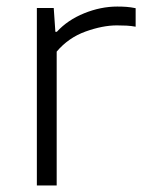

<svg xmlns="http://www.w3.org/2000/svg" viewBox="-20 -566 442 586"><path d="M92.5 0V-541.5H144L149 -469H153.5Q186.5 -505 237 -525.5Q287.5 -546 338 -546Q353.5 -546 366.5 -545Q379.5 -544 394 -541V-484.5Q380.5 -487 366.2 -487.8Q352 -488.5 336.5 -488.5Q293.5 -488.5 241.2 -469.8Q189 -451 153 -408.5V0Z"/></svg>

Font: Encode Sans Expanded Light
Style: Regular
Weight: 300
Width: 7
Designer: Multiple Designers
Foundry: Impallari Type
Version: Version 3.000; ttfautohint (v1.8.3) -l 8 -r 50 -G 200 -x 14 